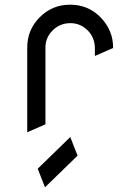

<svg xmlns="http://www.w3.org/2000/svg" viewBox="-20 -567 602 823"><path d="M141.6 156.2 281.2 20.5 312.5 100.1 172.9 235.8ZM281.7 -467.8Q237.3 -467.8 206.1 -437Q174.8 -406.2 174.8 -363.3Q174.8 -362.3 174.8 -361.8V-34.2L96.7 0V-363.3Q96.7 -439.5 150.4 -493.2Q204.1 -546.9 280.3 -546.9Q357.9 -546.9 410.6 -493.2Q464.8 -437.5 464.8 -363.3V-361.3L386.7 -327.1V-361.8Q385.7 -407.2 355.5 -437Q324.2 -467.8 281.7 -467.8Z"/></svg>

Font: NovaMono
Style: Regular
Weight: 400
Monospace: yes
Version: Version 1.2